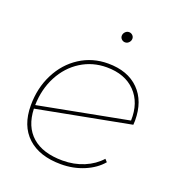

<svg xmlns="http://www.w3.org/2000/svg" viewBox="-127 -798 840 906"><g transform="rotate(20 293.0 -345.0)"><path d="M537 -310 536 -289 69 -200Q72 -111 126 -63.5Q180 -16 279 -16Q337 -16 386 -36.5Q435 -57 467 -93L479 -80Q447 -42 393.5 -19.5Q340 3 278 3Q170 3 110 -52.5Q50 -108 50 -210Q50 -297 86 -368Q122 -439 185 -479.5Q248 -520 326 -520Q425 -520 481 -464Q537 -408 537 -310ZM69 -218 519 -304Q522 -394 470 -447.5Q418 -501 326 -501Q255 -501 197 -464.5Q139 -428 105 -363.5Q71 -299 69 -218ZM341 -665Q341 -676 349 -684.5Q357 -693 368 -693Q378 -693 385.5 -686Q393 -679 393 -669Q393 -658 385 -649.5Q377 -641 366 -641Q356 -641 348.5 -648Q341 -655 341 -665Z"/></g></svg>

Font: Montserrat Alternates Thin
Style: Italic
Weight: 250
Italic angle: -11.3°
Designer: Julieta Ulanovsky
Foundry: Julieta Ulanovsky
Version: Version 7.200